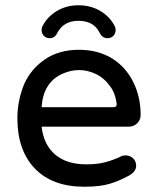

<svg xmlns="http://www.w3.org/2000/svg" viewBox="-20 -727 593 729"><path d="M169 -582Q155 -582 146.5 -591Q138 -600 138 -613Q138 -621 141 -627Q159 -663 195.5 -685Q232 -707 278 -707Q325 -707 361.5 -685Q398 -663 416 -627Q419 -621 419 -613Q419 -600 410.5 -591Q402 -582 388 -582Q369 -582 359 -601Q337 -648 278 -648Q221 -648 197 -601Q188 -582 169 -582ZM300 -18Q179 -18 112.5 -87Q46 -156 46 -278Q46 -312 52.5 -344Q59 -376 71 -406Q97 -465 150.5 -501.5Q204 -538 280 -538Q352 -538 406 -505Q458 -472 486 -415.5Q514 -359 514 -291Q514 -272 501 -259Q488 -246 468 -246H138Q146 -177 189.5 -140Q233 -103 308 -103Q349 -103 379.5 -111Q410 -119 439 -133Q446 -137 457 -137Q473 -137 485 -126Q497 -115 497 -98Q497 -76 471 -61Q433 -40 396 -29Q359 -18 300 -18ZM138 -320H411Q424 -320 423 -333Q418 -373 399 -398Q377 -430 345 -445.5Q313 -461 280 -461Q248 -461 215 -446Q144 -413 138 -320Z"/></svg>

Font: Huninn
Style: Regular
Weight: 400
Designer: justfont
Foundry: justfont
Version: Version 1.003